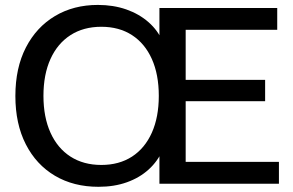

<svg xmlns="http://www.w3.org/2000/svg" viewBox="-20 -735 1171 768"><path d="M374 12.2Q274.4 12.2 199.7 -32Q125 -76.2 83.3 -157.7Q41.5 -239.3 41.5 -351.1Q41.5 -463.4 83.5 -544.9Q125.5 -626.5 200 -670.9Q274.4 -715.3 371.6 -715.3Q433.6 -715.3 485.1 -697.3Q536.6 -679.2 574.2 -646.2Q611.8 -613.3 631.3 -567.4L617.7 -552.2V-703.1H1088.9V-615.7H722.7V-415.5H1040.5V-330.1H722.7V-87.4H1095.7V0H617.7V-149.9L630.9 -135.7Q611.3 -90.3 574.7 -57.1Q538.1 -23.9 487.5 -5.9Q437 12.2 374 12.2ZM385.3 -75.2Q456.5 -75.2 508.1 -108.6Q559.6 -142.1 587.4 -204.3Q615.2 -266.6 615.2 -351.6Q615.2 -437 587.4 -499Q559.6 -561 508.1 -594.5Q456.5 -627.9 385.3 -627.9Q314 -627.9 262 -594.5Q210 -561 181.9 -499Q153.8 -437 153.8 -351.6Q153.8 -266.6 181.9 -204.3Q210 -142.1 262 -108.6Q314 -75.2 385.3 -75.2Z"/></svg>

Font: Schibsted Grotesk Medium
Style: Regular
Weight: 500
Designer: Bakken & Baeck AS, Henrik Kongsvoll
Foundry: Schibsted ASA
Version: Version 1.100;gftools[0.9.25]